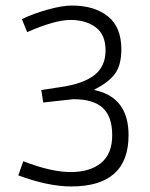

<svg xmlns="http://www.w3.org/2000/svg" viewBox="-20 -663 540 693"><path d="M136 -293 129 -338 201 -349Q282 -361 321.5 -392.5Q361 -424 361 -481Q361 -538 325.5 -564.5Q290 -591 234 -591Q178 -591 78 -547L59 -594Q98 -613 151 -628Q204 -643 239 -643Q321 -643 369.5 -604Q418 -565 418 -485Q418 -429 395.5 -397.5Q373 -366 321 -340V-338Q444 -312 444 -175Q444 10 237 10Q154 10 46 -30L64 -81Q165 -42 235 -42Q305 -42 345 -75Q385 -108 385 -175Q385 -242 351 -273.5Q317 -305 245 -305Z"/></svg>

Font: Lekton
Style: Regular
Weight: 400
Designer: Paolo Mazzetti, Luciano Perondi, Raffaele Flato, Elena Papassissa, Emilio Macchia, Michela Povoleri, Tobias Seemiller, R
Version: Version 34.000